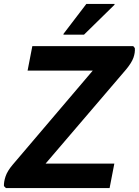

<svg xmlns="http://www.w3.org/2000/svg" viewBox="-29 -954 704 974"><path d="M135 -720H647L655 -710Q657 -687 648 -661.5Q639 -636 611 -602L162 -77L150 -124H551L527 0H1L-9 -10Q-10 -31 -1 -58.5Q8 -86 35 -118L480 -641L495 -596H111ZM293 -778V-782L409 -934H552V-930L397 -778Z"/></svg>

Font: Kufam SemiBold
Style: Italic
Weight: 600
Italic angle: -11°
Designer: Artur Schmal
Foundry: Original Type
Version: Version 1.301; ttfautohint (v1.8.3)